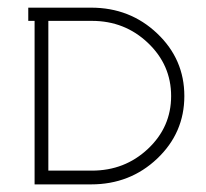

<svg xmlns="http://www.w3.org/2000/svg" viewBox="-20 -484 540 504"><path d="M106.9 -36.1H221.2Q307.6 -36.1 368.4 -93.3Q429.2 -150.4 429.2 -231.9Q429.2 -313.5 368.4 -371.3Q307.6 -429.2 221.2 -429.2H106.9ZM70.8 -429.2H54.2V-463.9H219.2Q321.3 -463.9 392.6 -396.2Q463.9 -328.6 463.9 -231.9Q463.9 -135.3 392.6 -67.6Q321.3 0 219.2 0H70.8Z"/></svg>

Font: RawengulkPcs
Style: Regular
Weight: 400
Version: Version 0.92